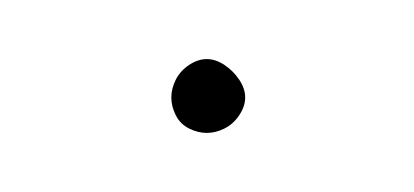

<svg xmlns="http://www.w3.org/2000/svg" viewBox="-20 -753 140 65"><path d="M38 -720Q38 -717 39.5 -714Q41 -711 44 -709.5Q47 -708 50 -708Q53 -708 56 -709.5Q59 -711 61 -714Q63 -717 63 -720Q63 -723 61 -726Q59 -729 56 -731Q53 -733 50 -733Q47 -733 44 -731Q41 -729 39.5 -726Q38 -723 38 -720Z"/></svg>

Font: Linefont Thin
Style: Regular
Weight: 100
Monospace: yes
Version: Version 3.002;gftools[0.9.33]